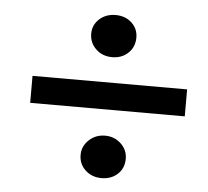

<svg xmlns="http://www.w3.org/2000/svg" viewBox="-44 -678 683 631"><g transform="rotate(5 297.5 -362.0)"><path d="M58 -408H568V-319H58ZM238 -163Q238 -192 260 -212.5Q282 -233 313 -233Q344 -233 365.5 -212.5Q387 -192 387 -163Q387 -132 366 -112.5Q345 -93 313 -93Q281 -93 259.5 -113Q238 -133 238 -163ZM238 -563Q238 -592 259.5 -611.5Q281 -631 313 -631Q345 -631 366 -611.5Q387 -592 387 -563Q387 -532 366 -512Q345 -492 313 -492Q281 -492 259.5 -512.5Q238 -533 238 -563Z"/></g></svg>

Font: Nebula Sans Semibold
Style: Regular
Weight: 600
Italic angle: -9°
Designer: Paul D. Hunt for Adobe (as Source Sans)
Foundry: Nebula Entertainment & Broadcasting LLC
Version: Version 1.010